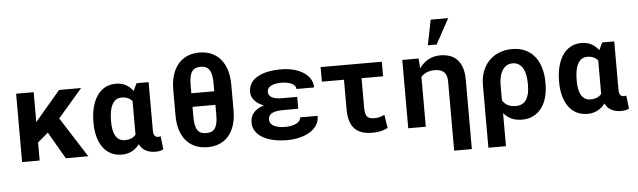

<svg xmlns="http://www.w3.org/2000/svg" viewBox="-57 -1047 4915 1479"><g transform="rotate(-5 2400.5 -307.5)"><path d="M294.9 -208.5 213.4 -139.6V0H77.6V-528.3H213.4V-296.9L265.6 -358.9L409.7 -528.3H580.1L391.6 -309.6L589.4 0H415.5Z M1102.1 -528.3V-157.7Q1102.1 -126 1111.6 -114Q1121.1 -102.1 1137.2 -102.1Q1149.4 -102.1 1158.2 -104.5L1169.9 -2.4Q1154.3 5.4 1139.9 7.8Q1125.5 10.3 1108.4 10.3Q1064.9 10.3 1033.4 -6.6Q1002 -23.4 984.9 -58.6Q960.9 -26.4 927.2 -8.3Q893.6 9.8 847.7 9.8Q800.3 9.8 763.9 -9.3Q727.5 -28.3 702.6 -62.7Q677.7 -97.2 664.8 -144.8Q651.9 -192.4 651.9 -249.5V-259.8Q651.9 -320.8 664.8 -371.8Q677.7 -422.9 702.6 -460Q727.5 -497.1 764.2 -517.6Q800.8 -538.1 848.6 -538.1Q892.6 -538.1 925.3 -520.5Q958 -502.9 981.4 -471.2L1008.8 -528.3ZM787.6 -249.5Q787.6 -217.3 792.5 -189.7Q797.4 -162.1 808.6 -142.1Q819.8 -122.1 837.6 -110.6Q855.5 -99.1 881.8 -99.1Q912.1 -99.1 933.1 -108.6Q954.1 -118.2 966.8 -135.3Q966.3 -140.6 966.3 -146.2Q966.3 -151.9 966.3 -157.7V-392.6Q953.1 -409.7 932.4 -418.9Q911.6 -428.2 882.8 -428.2Q856.9 -428.2 838.6 -414.8Q820.3 -401.4 809.1 -378.4Q797.9 -355.5 792.7 -325Q787.6 -294.4 787.6 -259.8Z M1734.9 -254.4Q1734.9 -189.5 1719 -140.1Q1703.1 -90.8 1674.1 -57.4Q1645 -23.9 1603.8 -6.8Q1562.5 10.3 1511.2 10.3Q1460 10.3 1418.5 -6.8Q1377 -23.9 1347.7 -57.4Q1318.4 -90.8 1302.2 -140.1Q1286.1 -189.5 1286.1 -254.4V-452.1Q1286.1 -517.1 1302 -567.4Q1317.9 -617.7 1347.2 -651.9Q1376.5 -686 1417.7 -703.6Q1459 -721.2 1510.3 -721.2Q1561.5 -721.2 1603 -703.6Q1644.5 -686 1673.8 -651.9Q1703.1 -617.7 1719 -567.4Q1734.9 -517.1 1734.9 -452.1ZM1599.6 -309.1H1422.4V-231.4Q1422.4 -192.9 1428 -167.5Q1433.6 -142.1 1444.6 -126.7Q1455.6 -111.3 1472.4 -105Q1489.3 -98.6 1511.2 -98.6Q1532.7 -98.6 1549.3 -105Q1565.9 -111.3 1577.1 -126.7Q1588.4 -142.1 1594 -167.5Q1599.6 -192.9 1599.6 -231.4ZM1422.4 -414.1H1599.6V-476.6Q1599.6 -514.6 1594 -540.3Q1588.4 -565.9 1577.1 -581.8Q1565.9 -597.7 1549.1 -604.5Q1532.2 -611.3 1510.3 -611.3Q1488.3 -611.3 1471.7 -604.5Q1455.1 -597.7 1444.1 -581.8Q1433.1 -565.9 1427.7 -540.3Q1422.4 -514.6 1422.4 -476.6Z M2120.1 -223.6Q2058.6 -223.6 2029.5 -208.7Q2000.5 -193.8 2000.5 -158.2Q2000.5 -145.5 2007.3 -133.8Q2014.2 -122.1 2028.6 -113Q2043 -104 2065.7 -98.4Q2088.4 -92.8 2120.1 -92.8Q2148.9 -92.8 2171.6 -97.9Q2194.3 -103 2209.7 -111.8Q2225.1 -120.6 2233.2 -132.1Q2241.2 -143.6 2241.2 -156.2H2376.5Q2376.5 -112.8 2354.7 -81.5Q2333 -50.3 2297.6 -30Q2262.2 -9.8 2217.5 0Q2172.9 9.8 2127 9.8Q2068.8 9.8 2020.5 -1Q1972.2 -11.7 1937.5 -32.2Q1902.8 -52.7 1883.8 -82.3Q1864.7 -111.8 1864.7 -149.4Q1864.7 -194.3 1891.4 -225.3Q1918 -256.3 1970.7 -272Q1924.3 -289.6 1899.2 -319.1Q1874 -348.6 1874 -383.8Q1874 -421.4 1891.6 -450.2Q1909.2 -479 1942.1 -498.3Q1975.1 -517.6 2021.7 -527.6Q2068.4 -537.6 2127 -537.6Q2176.3 -537.6 2220.2 -526.6Q2264.2 -515.6 2297.1 -494.9Q2330.1 -474.1 2349.1 -444.1Q2368.2 -414.1 2368.2 -376.5H2232.4Q2232.4 -390.1 2223.9 -400.9Q2215.3 -411.6 2200.2 -419.2Q2185.1 -426.8 2164.8 -430.7Q2144.5 -434.6 2120.6 -434.6Q2088.4 -434.6 2067.1 -429.2Q2045.9 -423.8 2033.2 -415.3Q2020.5 -406.7 2015.4 -395.8Q2010.3 -384.8 2010.3 -373.5Q2010.3 -360.4 2015.9 -349.9Q2021.5 -339.4 2034.4 -331.5Q2047.4 -323.7 2068.4 -319.6Q2089.4 -315.4 2120.1 -315.4H2232.4V-223.6Z M2905.3 -415.5H2738.8V-185.5Q2738.8 -156.2 2744.4 -139.2Q2750 -122.1 2760 -113.5Q2770 -105 2783.4 -102.5Q2796.9 -100.1 2813 -100.1Q2837.9 -100.1 2855.2 -105.7Q2872.6 -111.3 2889.6 -118.7L2905.3 -16.6Q2889.6 -8.3 2875 -3.2Q2860.4 2 2845.7 4.9Q2831.1 7.8 2816.2 9Q2801.3 10.3 2784.7 10.3Q2741.7 10.3 2708 -0.2Q2674.3 -10.7 2650.9 -34.2Q2627.4 -57.6 2615.2 -95.2Q2603 -132.8 2603 -187V-415.5H2432.1V-528.3H2905.3Z M3189.5 -528.3 3195.8 -451.7Q3223.1 -492.2 3263.9 -515.1Q3304.7 -538.1 3356.4 -538.1Q3397 -538.1 3430.4 -526.9Q3463.9 -515.6 3487.5 -491Q3511.2 -466.3 3524.4 -427.5Q3537.6 -388.7 3537.6 -333V202.6H3400.9V-333Q3400.9 -381.8 3377 -405Q3353 -428.2 3307.1 -428.2Q3270.5 -428.2 3243.9 -417Q3217.3 -405.8 3199.2 -386.2V0H3063.5V-528.3ZM3308.6 -818.4H3443.8L3337.9 -623.5H3269.5Z M4147 -249.5Q4147 -192.4 4133.8 -144.8Q4120.6 -97.2 4094.7 -62.7Q4068.8 -28.3 4030.8 -9Q3992.7 10.3 3942.9 10.3Q3896 10.3 3861.1 -6.1Q3826.2 -22.5 3801.3 -52.7V203.1H3665.5V-281.2Q3665.5 -338.4 3683.1 -385.7Q3700.7 -433.1 3733.2 -466.8Q3765.6 -500.5 3811.3 -519.3Q3856.9 -538.1 3913.6 -538.1Q3971.2 -538.1 4014.9 -517.6Q4058.6 -497.1 4087.9 -460Q4117.2 -422.9 4132.1 -371.8Q4147 -320.8 4147 -259.8ZM4011.2 -259.8Q4011.2 -294.4 4005.9 -325Q4000.5 -355.5 3988 -378.4Q3975.6 -401.4 3955.8 -414.8Q3936 -428.2 3907.7 -428.2Q3879.4 -428.2 3859.4 -415.3Q3839.4 -402.3 3826.4 -380.6Q3813.5 -358.9 3807.4 -330.3Q3801.3 -301.8 3801.3 -270.5L3800.8 -270H3801.3V-150.9Q3815.9 -126 3841.3 -112.3Q3866.7 -98.6 3906.2 -98.6Q3935.1 -98.6 3955.1 -110.1Q3975.1 -121.6 3987.5 -141.8Q4000 -162.1 4005.6 -189.7Q4011.2 -217.3 4011.2 -249.5Z M4702.6 -528.3V-157.7Q4702.6 -126 4712.2 -114Q4721.7 -102.1 4737.8 -102.1Q4750 -102.1 4758.8 -104.5L4770.5 -2.4Q4754.9 5.4 4740.5 7.8Q4726.1 10.3 4709 10.3Q4665.5 10.3 4634 -6.6Q4602.5 -23.4 4585.4 -58.6Q4561.5 -26.4 4527.8 -8.3Q4494.1 9.8 4448.2 9.8Q4400.9 9.8 4364.5 -9.3Q4328.1 -28.3 4303.2 -62.7Q4278.3 -97.2 4265.4 -144.8Q4252.4 -192.4 4252.4 -249.5V-259.8Q4252.4 -320.8 4265.4 -371.8Q4278.3 -422.9 4303.2 -460Q4328.1 -497.1 4364.7 -517.6Q4401.4 -538.1 4449.2 -538.1Q4493.2 -538.1 4525.9 -520.5Q4558.6 -502.9 4582 -471.2L4609.4 -528.3ZM4388.2 -249.5Q4388.2 -217.3 4393.1 -189.7Q4397.9 -162.1 4409.2 -142.1Q4420.4 -122.1 4438.2 -110.6Q4456.1 -99.1 4482.4 -99.1Q4512.7 -99.1 4533.7 -108.6Q4554.7 -118.2 4567.4 -135.3Q4566.9 -140.6 4566.9 -146.2Q4566.9 -151.9 4566.9 -157.7V-392.6Q4553.7 -409.7 4533 -418.9Q4512.2 -428.2 4483.4 -428.2Q4457.5 -428.2 4439.2 -414.8Q4420.9 -401.4 4409.7 -378.4Q4398.4 -355.5 4393.3 -325Q4388.2 -294.4 4388.2 -259.8Z"/></g></svg>

Font: Roboto Mono
Style: Bold
Weight: 700
Designer: Google
Version: Version 2.000985; 2015; ttfautohint (v1.3)